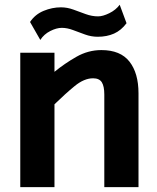

<svg xmlns="http://www.w3.org/2000/svg" viewBox="-20 -766 641 786"><path d="M63 0V-550H203V-472Q244.5 -506 292.8 -533.5Q341 -561 395 -561Q473 -561 510 -513.8Q547 -466.5 547 -384V0H407V-379Q407 -413 396.8 -429.2Q386.5 -445.5 361 -445.5Q324.5 -445.5 285.8 -413.8Q247 -382 203 -339V0ZM145 -602.5 103 -676Q123.5 -707 158.5 -721.5Q193.5 -736 229.5 -736Q255 -736 280.2 -726.8Q305.5 -717.5 331 -708.2Q356.5 -699 381.5 -699Q401 -699 427.5 -712Q454 -725 470 -746.5L498 -671Q476 -641.5 446.8 -628.5Q417.5 -615.5 380 -615.5Q353.5 -615.5 328 -624.8Q302.5 -634 278.8 -643Q255 -652 233 -652Q211.5 -652 185.8 -639Q160 -626 145 -602.5Z"/></svg>

Font: Junction
Style: Bold
Weight: 700
Designer: Caroline Hadilaksono
Foundry: Caroline Hadilaksono, Tyler Finck, The League of Moveable Type
Version: Version 2.000; ttfautohint (v1.8.3)